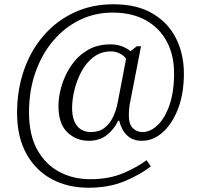

<svg xmlns="http://www.w3.org/2000/svg" viewBox="-20 -739 926 900"><path d="M395 141Q297 141 221.5 100Q146 59 103 -19.5Q60 -98 60 -210Q60 -317 92 -409.5Q124 -502 184 -571.5Q244 -641 327 -680Q410 -719 512 -719Q622 -719 695.5 -675.5Q769 -632 805.5 -558.5Q842 -485 842 -394Q842 -300 814.5 -229Q787 -158 742.5 -118.5Q698 -79 645 -79Q602 -79 575.5 -104.5Q549 -130 539 -173H534Q515 -133 481 -106Q447 -79 396 -79Q337 -79 295.5 -119Q254 -159 254 -242Q254 -287 269 -337.5Q284 -388 314 -432Q344 -476 389.5 -503.5Q435 -531 497 -531Q528 -531 551.5 -522Q575 -513 592 -499L621 -522H641L591 -265Q588 -253 586 -234.5Q584 -216 584 -198Q584 -156 603 -138Q622 -120 648 -120Q685 -120 719 -152.5Q753 -185 774.5 -246.5Q796 -308 796 -396Q796 -480 762 -544Q728 -608 663.5 -644Q599 -680 507 -680Q425 -680 354 -645.5Q283 -611 229.5 -548Q176 -485 146 -399.5Q116 -314 116 -212Q116 -107 154.5 -37.5Q193 32 258 66.5Q323 101 402 101Q491 101 557 73Q623 45 667 12L687 41Q637 80 563.5 110.5Q490 141 395 141ZM406 -120Q444 -120 469 -139Q494 -158 509.5 -190Q525 -222 532 -260L571 -463Q562 -478 542 -488Q522 -498 500 -498Q453 -498 418.5 -471.5Q384 -445 362 -404Q340 -363 329 -317.5Q318 -272 318 -234Q318 -177 341.5 -148.5Q365 -120 406 -120Z"/></svg>

Font: Noto Serif Light
Style: Italic
Weight: 300
Italic angle: -12°
Designer: Monotype Design Team
Foundry: Monotype Imaging Inc.
Version: Version 2.013